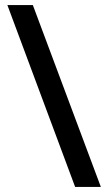

<svg xmlns="http://www.w3.org/2000/svg" viewBox="-20 -734 424 754"><path d="M109 -714H9L275 0H376Z"/></svg>

Font: Noto Sans Bamum Medium
Style: Regular
Weight: 500
Designer: Monotype Design Team
Foundry: Monotype Imaging Inc.
Version: Version 2.002